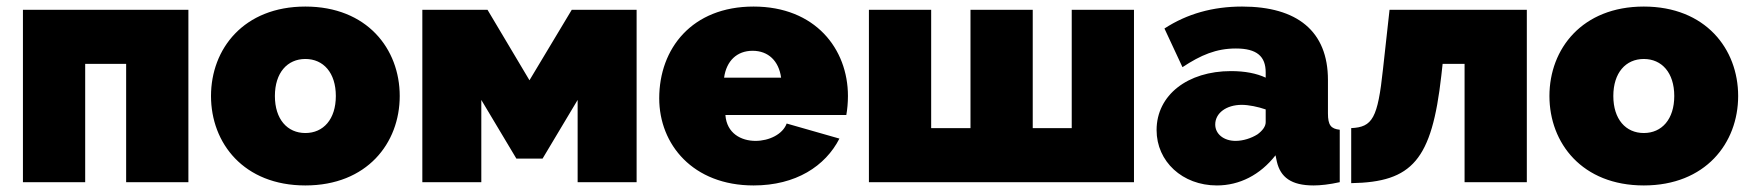

<svg xmlns="http://www.w3.org/2000/svg" viewBox="-20 -556 5344 586"><path d="M555 -526H50V0H240V-361H365V0H555Z M912 10C1100 10 1200 -119 1200 -263C1200 -407 1100 -536 912 -536C724 -536 624 -407 624 -263C624 -119 724 10 912 10ZM819 -263C819 -334 857 -376 912 -376C967 -376 1005 -334 1005 -263C1005 -192 967 -150 912 -150C857 -150 819 -192 819 -263Z M1468 -526H1269V0H1449V-251L1556 -72H1636L1743 -251V0H1923V-526H1725L1596 -311Z M2280 10C2409 10 2499 -49 2542 -133L2381 -179C2369 -146 2327 -126 2286 -126C2242 -126 2198 -149 2194 -205H2563C2566 -221 2568 -243 2568 -263C2568 -407 2468 -536 2280 -536C2092 -536 1992 -408 1992 -256C1992 -115 2095 10 2280 10ZM2190 -319C2197 -370 2229 -401 2277 -401C2325 -401 2357 -370 2364 -319Z M3441 0V-526H3251V-165H3132V-526H2942V-165H2822V-526H2632V0Z M3694 10C3763 10 3826 -22 3873 -82L3877 -63C3888 -15 3921 10 3989 10C4010 10 4038 7 4069 0V-160C4042 -163 4033 -174 4033 -210V-312C4033 -461 3939 -536 3771 -536C3682 -536 3603 -514 3534 -469L3589 -351C3645 -388 3692 -408 3752 -408C3816 -408 3843 -384 3843 -335V-319C3815 -332 3780 -339 3737 -339C3605 -339 3510 -266 3510 -159C3510 -63 3589 10 3694 10ZM3751 -126C3715 -126 3689 -147 3689 -176C3689 -211 3723 -236 3770 -236C3791 -236 3820 -230 3843 -222V-183C3843 -170 3833 -157 3818 -146C3799 -134 3774 -126 3751 -126Z M4104 3C4291 0 4350 -68 4379 -325L4383 -361H4450V0H4640V-526H4221L4201 -345C4185 -195 4169 -168 4104 -165Z M4997 10C5185 10 5285 -119 5285 -263C5285 -407 5185 -536 4997 -536C4809 -536 4709 -407 4709 -263C4709 -119 4809 10 4997 10ZM4904 -263C4904 -334 4942 -376 4997 -376C5052 -376 5090 -334 5090 -263C5090 -192 5052 -150 4997 -150C4942 -150 4904 -192 4904 -263Z"/></svg>

Font: Raleway Black
Style: Regular
Weight: 900
Designer: Matt McInerney, Pablo Impallari, Rodrigo Fuenzalida
Foundry: Matt McInerney, Pablo Impallari, Rodrigo Fuenzalida
Version: Version 3.000g; ttfautohint (v1.5) -l 8 -r 28 -G 28 -x 14 -D